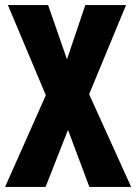

<svg xmlns="http://www.w3.org/2000/svg" viewBox="-20 -734 535 754"><path d="M495 0H331L247 -224L159 0H0L160 -360L11 -714H169L243 -501L315 -714H475L330 -364Z"/></svg>

Font: Noto Sans ExtraCondensed ExtraBold
Style: Regular
Weight: 800
Width: 2
Designer: Monotype Design Team
Foundry: Monotype Imaging Inc.
Version: Version 2.013; ttfautohint (v1.8.4.7-5d5b)